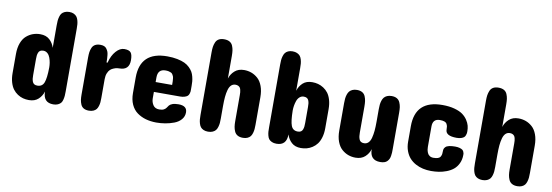

<svg xmlns="http://www.w3.org/2000/svg" viewBox="-53 -1067 4123 1433"><g transform="rotate(10 2008.0 -350.0)"><path d="M455.1 -112.8Q455.1 -92.3 454.1 -79.1Q453.1 -65.9 449.2 -49.3Q445.3 -32.7 437.5 -23.2Q429.7 -13.7 415 -6.8Q400.4 0 379.9 0Q303.2 0 303.2 -84Q292.5 -48.8 265.9 -24.4Q239.3 0 194.8 0Q171.9 0 150.6 -5.6Q129.4 -11.2 109.1 -24.4Q88.9 -37.6 74 -57.4Q59.1 -77.1 50 -107.9Q41 -138.7 41 -176.8V-321.8Q41 -369.6 54.4 -405.3Q67.9 -440.9 90.8 -460.7Q113.8 -480.5 139.6 -489.7Q165.5 -499 194.8 -499Q239.3 -499 265.9 -474.6Q292.5 -450.2 303.2 -415V-585.9Q303.2 -606 304.4 -620.4Q305.7 -634.8 310.1 -650.9Q314.5 -667 322.5 -677Q330.6 -687 345.2 -693.6Q359.9 -700.2 379.9 -700.2Q399.4 -700.2 413.3 -693.6Q427.2 -687 435.3 -677Q443.4 -667 448 -651.1Q452.6 -635.3 453.9 -620.4Q455.1 -605.5 455.1 -585.9ZM194.8 -311V-189.9Q194.8 -173.3 196 -162.8Q197.3 -152.3 201.4 -140.6Q205.6 -128.9 214.8 -123Q224.1 -117.2 238.8 -117.2Q275.9 -117.2 289.1 -150.9Q302.2 -184.6 303.2 -265.1Q303.2 -283.2 300.3 -301.5Q297.4 -319.8 290.5 -338.9Q283.7 -357.9 270.3 -369.9Q256.8 -381.8 238.8 -381.8Q224.1 -381.8 214.8 -376.2Q205.6 -370.6 201.4 -359.1Q197.3 -347.7 196 -337.4Q194.8 -327.1 194.8 -311Z M894.5 -424.8Q894.5 -350.1 820.8 -350.1Q811.5 -350.1 802.5 -348.9Q793.5 -347.7 778.6 -342Q763.7 -336.4 752.7 -326.7Q741.7 -316.9 733.6 -297.6Q725.6 -278.3 725.6 -252V-108.9Q725.6 -90.3 724.4 -76.4Q723.1 -62.5 718.5 -47.4Q713.9 -32.2 706.1 -22.5Q698.2 -12.7 683.8 -6.3Q669.4 0 649.9 0Q626.5 0 610.8 -8.8Q595.2 -17.6 587.9 -34.7Q580.6 -51.8 578.1 -68.6Q575.7 -85.4 575.7 -108.9V-389.2Q575.7 -413.6 578.1 -430.7Q580.6 -447.8 587.9 -464.6Q595.2 -481.4 610.8 -490.2Q626.5 -499 649.9 -499Q666.5 -499 678.5 -494.4Q690.4 -489.7 697.8 -479.2Q705.1 -468.8 709.2 -459.2Q713.4 -449.7 715.1 -432.6Q716.8 -415.5 717.3 -405.5Q717.8 -395.5 717.8 -377H725.6Q739.7 -432.6 769.3 -465.8Q798.8 -499 831.5 -499Q868.7 -499 881.6 -482.4Q894.5 -465.8 894.5 -424.8Z M1373.5 -315.9V-285.2Q1373.5 -275.9 1373 -270.3Q1372.6 -264.6 1368.9 -254.4Q1365.2 -244.1 1358.4 -238Q1351.6 -231.9 1337.2 -227.1Q1322.8 -222.2 1302.7 -222.2H1104V-173.8Q1104 -145 1118.9 -122.6Q1133.8 -100.1 1165.5 -100.1Q1187.5 -100.1 1200 -106.7Q1212.4 -113.3 1218.5 -122.6Q1224.6 -131.8 1231.4 -140.9Q1238.3 -149.9 1255.6 -156.5Q1272.9 -163.1 1301.8 -163.1Q1366.7 -163.1 1366.7 -112.8Q1366.7 -82 1346.7 -58.8Q1326.7 -35.6 1294.2 -23.4Q1261.7 -11.2 1228 -5.6Q1194.3 0 1159.7 0Q1116.7 -0.5 1080.6 -10.7Q1044.4 -21 1014.9 -42.2Q985.4 -63.5 968.5 -100.3Q951.7 -137.2 951.7 -187V-304.2Q951.7 -501 1157.7 -501Q1199.7 -501 1233.4 -494.1Q1267.1 -487.3 1289.3 -476.8Q1311.5 -466.3 1327.9 -450.2Q1344.2 -434.1 1352.8 -418.9Q1361.3 -403.8 1366.2 -383.8Q1371.1 -363.8 1372.3 -349.1Q1373.5 -334.5 1373.5 -315.9ZM1104 -332V-296.9H1229Q1229 -313.5 1228.8 -322.5Q1228.5 -331.5 1227.3 -343.8Q1226.1 -356 1223.4 -362.3Q1220.7 -368.7 1216.1 -376Q1211.4 -383.3 1204.3 -386.7Q1197.3 -390.1 1186.8 -392.6Q1176.3 -395 1162.6 -395Q1104 -395 1104 -332Z M1893.6 -320.8V-112.8Q1893.6 -93.3 1892.3 -79.1Q1891.1 -64.9 1886.5 -49.1Q1881.8 -33.2 1874 -23.2Q1866.2 -13.2 1851.8 -6.6Q1837.4 0 1817.4 0Q1792.5 0 1776.4 -9.3Q1760.3 -18.6 1752.7 -35.9Q1745.1 -53.2 1742.4 -70.8Q1739.7 -88.4 1739.7 -112.8V-310.1Q1739.7 -322.3 1739 -331.1Q1738.3 -339.8 1735.8 -349.9Q1733.4 -359.9 1728.8 -366.2Q1724.1 -372.6 1715.6 -376.7Q1707 -380.9 1695.3 -380.9Q1675.8 -380.9 1662.6 -368.2Q1649.4 -355.5 1642.6 -330.8Q1635.7 -306.2 1633.1 -276.9Q1630.4 -247.6 1630.4 -208V-112.8Q1630.4 -93.3 1629.2 -79.1Q1627.9 -64.9 1623.3 -49.1Q1618.7 -33.2 1610.6 -23.2Q1602.5 -13.2 1587.9 -6.6Q1573.2 0 1552.7 0Q1532.7 0 1518.3 -6.6Q1503.9 -13.2 1496.1 -23.2Q1488.3 -33.2 1483.6 -49.1Q1479 -64.9 1477.8 -79.1Q1476.6 -93.3 1476.6 -112.8V-586.9Q1476.6 -611.8 1479 -628.9Q1481.4 -646 1488.8 -663.8Q1496.1 -681.6 1512.2 -690.9Q1528.3 -700.2 1552.7 -700.2Q1578.1 -700.2 1594.5 -690.9Q1610.8 -681.6 1618.2 -663.8Q1625.5 -646 1627.9 -628.9Q1630.4 -611.8 1630.4 -586.9V-416Q1641.1 -450.7 1668.5 -475.3Q1695.8 -500 1739.7 -500Q1769 -500 1795.2 -490.5Q1821.3 -481 1844 -460.9Q1866.7 -440.9 1880.1 -404.8Q1893.6 -368.7 1893.6 -320.8Z M1996.6 -112.8V-585.9Q1996.6 -606 1997.8 -620.6Q1999 -635.3 2003.7 -651.1Q2008.3 -667 2016.1 -677Q2023.9 -687 2037.8 -693.6Q2051.8 -700.2 2071.3 -700.2Q2091.3 -700.2 2106 -693.6Q2120.6 -687 2128.7 -677Q2136.7 -667 2141.4 -650.9Q2146 -634.8 2147.2 -620.4Q2148.4 -606 2148.4 -585.9V-415Q2159.2 -450.7 2185.5 -474.9Q2211.9 -499 2256.3 -499Q2279.3 -499 2300.5 -493.4Q2321.8 -487.8 2342.3 -474.6Q2362.8 -461.4 2377.7 -441.7Q2392.6 -421.9 2401.6 -391.1Q2410.6 -360.4 2410.6 -321.8V-176.8Q2410.6 -138.7 2401.6 -107.9Q2392.6 -77.1 2377.7 -57.4Q2362.8 -37.6 2342.3 -24.4Q2321.8 -11.2 2300.5 -5.6Q2279.3 0 2256.3 0Q2211.9 0 2185.5 -24.4Q2159.2 -48.8 2148.4 -84Q2148.4 0 2071.3 0Q2050.8 0 2036.1 -6.8Q2021.5 -13.7 2013.9 -23.2Q2006.3 -32.7 2002.2 -49.3Q1998 -65.9 1997.3 -78.9Q1996.6 -91.8 1996.6 -112.8ZM2256.3 -189.9V-311Q2256.3 -327.1 2255.1 -337.4Q2253.9 -347.7 2249.8 -359.1Q2245.6 -370.6 2236.3 -376.2Q2227.1 -381.8 2212.4 -381.8Q2194.3 -381.8 2180.9 -369.9Q2167.5 -357.9 2160.9 -338.9Q2154.3 -319.8 2151.4 -301.5Q2148.4 -283.2 2148.4 -265.1Q2149.4 -184.1 2162.4 -150.6Q2175.3 -117.2 2212.4 -117.2Q2227.1 -117.2 2236.3 -123Q2245.6 -128.9 2249.8 -140.6Q2253.9 -152.3 2255.1 -162.8Q2256.3 -173.3 2256.3 -189.9Z M2516.6 -178.2V-386.2Q2516.6 -405.3 2518.1 -420.2Q2519.5 -435.1 2524.4 -450.7Q2529.3 -466.3 2537.6 -476.6Q2545.9 -486.8 2560.3 -493.4Q2574.7 -500 2594.7 -500Q2619.1 -500 2635 -490.7Q2650.9 -481.4 2658.2 -463.9Q2665.5 -446.3 2668 -428.7Q2670.4 -411.1 2670.4 -386.2V-190.9Q2670.4 -174.3 2671.9 -163.1Q2673.3 -151.9 2677.5 -140.4Q2681.6 -128.9 2690.9 -123Q2700.2 -117.2 2714.4 -117.2Q2733.9 -117.2 2747.3 -130.1Q2760.7 -143.1 2767.3 -168.2Q2773.9 -193.4 2776.6 -222.4Q2779.3 -251.5 2779.3 -291V-386.2Q2779.3 -405.3 2780.8 -420.2Q2782.2 -435.1 2787.1 -450.7Q2792 -466.3 2800.3 -476.6Q2808.6 -486.8 2823 -493.4Q2837.4 -500 2857.4 -500Q2881.8 -500 2897.7 -490.7Q2913.6 -481.4 2921.1 -463.9Q2928.7 -446.3 2931.2 -428.7Q2933.6 -411.1 2933.6 -386.2V-112.8Q2933.6 -95.2 2933.1 -84.2Q2932.6 -73.2 2930.2 -58.6Q2927.7 -43.9 2922.9 -34.7Q2918 -25.4 2909.9 -16.8Q2901.9 -8.3 2888.4 -4.2Q2875 0 2857.4 0Q2779.3 0 2779.3 -84Q2769.5 -49.8 2742.2 -24.9Q2714.8 0 2670.4 0Q2641.1 0 2615 -9.5Q2588.9 -19 2566.2 -39.1Q2543.5 -59.1 2530 -94.7Q2516.6 -130.4 2516.6 -178.2Z M3189 -328.1V-172.9Q3189 -162.6 3190.7 -152.3Q3192.4 -142.1 3197.5 -129.2Q3202.6 -116.2 3214.4 -108.2Q3226.1 -100.1 3243.2 -100.1Q3264.6 -100.1 3277.8 -104.7Q3291 -109.4 3296.6 -119.4Q3302.2 -129.4 3303.7 -138.7Q3305.2 -147.9 3305.2 -164.1Q3305.2 -172.4 3307.6 -179.2Q3310.1 -186 3317.9 -194.1Q3325.7 -202.1 3343.8 -206.5Q3361.8 -210.9 3389.2 -210.9Q3409.2 -210.9 3423.6 -206.8Q3438 -202.6 3444.8 -197.5Q3451.7 -192.4 3455.3 -184.1Q3459 -175.8 3459.5 -171.1Q3460 -166.5 3460 -160.2Q3460 -123.5 3446 -94.7Q3432.1 -65.9 3410.4 -48.3Q3388.7 -30.8 3359.1 -19.5Q3329.6 -8.3 3301.3 -4.2Q3272.9 0 3243.2 0Q3210.9 0 3181.4 -6.6Q3151.9 -13.2 3125.2 -27.6Q3098.6 -42 3079.3 -63.5Q3060.1 -85 3048.6 -116.2Q3037.1 -147.5 3037.1 -186V-303.2Q3037.1 -500 3243.2 -500Q3294.4 -500 3334 -489.3Q3373.5 -478.5 3396.5 -461.9Q3419.4 -445.3 3434.1 -423.1Q3448.7 -400.9 3453.9 -380.9Q3459 -360.8 3459 -339.8Q3459 -330.6 3458.5 -325Q3458 -319.3 3454.3 -309.1Q3450.7 -298.8 3443.8 -292.7Q3437 -286.6 3422.6 -281.7Q3408.2 -276.9 3388.2 -276.9Q3304.2 -276.9 3304.2 -324.2Q3304.2 -339.4 3302.7 -347.9Q3301.3 -356.4 3295.9 -366.7Q3290.5 -377 3277.3 -381.6Q3264.2 -386.2 3243.2 -386.2Q3189 -386.2 3189 -328.1Z M3973.1 -320.8V-112.8Q3973.1 -93.3 3971.9 -79.1Q3970.7 -64.9 3966.1 -49.1Q3961.4 -33.2 3953.6 -23.2Q3945.8 -13.2 3931.4 -6.6Q3917 0 3897 0Q3872.1 0 3856 -9.3Q3839.8 -18.6 3832.3 -35.9Q3824.7 -53.2 3822 -70.8Q3819.3 -88.4 3819.3 -112.8V-310.1Q3819.3 -322.3 3818.6 -331.1Q3817.9 -339.8 3815.4 -349.9Q3813 -359.9 3808.3 -366.2Q3803.7 -372.6 3795.2 -376.7Q3786.6 -380.9 3774.9 -380.9Q3755.4 -380.9 3742.2 -368.2Q3729 -355.5 3722.2 -330.8Q3715.3 -306.2 3712.6 -276.9Q3710 -247.6 3710 -208V-112.8Q3710 -93.3 3708.7 -79.1Q3707.5 -64.9 3702.9 -49.1Q3698.2 -33.2 3690.2 -23.2Q3682.1 -13.2 3667.5 -6.6Q3652.8 0 3632.3 0Q3612.3 0 3597.9 -6.6Q3583.5 -13.2 3575.7 -23.2Q3567.9 -33.2 3563.2 -49.1Q3558.6 -64.9 3557.4 -79.1Q3556.2 -93.3 3556.2 -112.8V-586.9Q3556.2 -611.8 3558.6 -628.9Q3561 -646 3568.4 -663.8Q3575.7 -681.6 3591.8 -690.9Q3607.9 -700.2 3632.3 -700.2Q3657.7 -700.2 3674.1 -690.9Q3690.4 -681.6 3697.8 -663.8Q3705.1 -646 3707.5 -628.9Q3710 -611.8 3710 -586.9V-416Q3720.7 -450.7 3748 -475.3Q3775.4 -500 3819.3 -500Q3848.6 -500 3874.8 -490.5Q3900.9 -481 3923.6 -460.9Q3946.3 -440.9 3959.7 -404.8Q3973.1 -368.7 3973.1 -320.8Z"/></g></svg>

Font: Concert One
Style: Regular
Weight: 400
Designer: Johan Kallas, Mihkel Virkus
Foundry: Johan Kallas, Mihkel Virkus
Version: Version 1.003